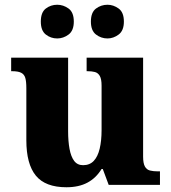

<svg xmlns="http://www.w3.org/2000/svg" viewBox="-20 -779 720 809"><path d="M260 10Q171 10 131 -39Q91 -88 91 -188V-407Q91 -436 86.5 -451Q82 -466 69 -472.5Q56 -479 31 -479H27V-536H267V-226Q267 -184 273 -151.5Q279 -119 292.5 -101Q306 -83 330 -83Q358 -83 375 -101Q392 -119 400 -152.5Q408 -186 408 -231V-418Q408 -446 400.5 -459Q393 -472 380 -475.5Q367 -479 349 -479H345V-536H583V-119Q583 -91 590.5 -77.5Q598 -64 612 -60.5Q626 -57 644 -57H654V0H438L413 -67H408Q385 -29 348.5 -9.5Q312 10 260 10ZM433 -617Q406 -617 384.5 -633.5Q363 -650 363 -688Q363 -727 384.5 -743Q406 -759 433 -759Q458 -759 480 -743Q502 -727 502 -688Q502 -650 480 -633.5Q458 -617 433 -617ZM221 -617Q194 -617 173 -633.5Q152 -650 152 -688Q152 -727 173 -743Q194 -759 221 -759Q247 -759 269 -743Q291 -727 291 -688Q291 -650 269 -633.5Q247 -617 221 -617Z"/></svg>

Font: Noto Serif Khmer ExtraBold
Style: Regular
Weight: 800
Version: Version 2.003